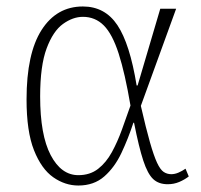

<svg xmlns="http://www.w3.org/2000/svg" viewBox="-20 -563 622 593"><path d="M222 10Q181 10 144.5 -15.5Q108 -41 85 -99Q62 -157 62 -256Q62 -398 108.5 -470.5Q155 -543 236 -543Q304 -543 342.5 -485.5Q381 -428 402 -299H405L475 -536H524L415 -236Q431 -166 443 -124Q455 -82 465 -60.5Q475 -39 485.5 -32Q496 -25 509 -25Q520 -25 531.5 -30Q543 -35 553 -42L563 -18Q550 -8 533.5 -1Q517 6 498 6Q470 6 453 -10Q436 -26 422.5 -67Q409 -108 394 -184H392Q376 -135 355 -90.5Q334 -46 302 -18Q270 10 222 10ZM222 -22Q258 -22 283 -41.5Q308 -61 325.5 -93Q343 -125 356.5 -162.5Q370 -200 383 -237Q366 -337 346.5 -397.5Q327 -458 300.5 -484.5Q274 -511 236 -511Q205 -511 174.5 -489Q144 -467 124 -413.5Q104 -360 104 -265Q104 -146 136.5 -84Q169 -22 222 -22Z"/></svg>

Font: Noto Serif SemiCondensed ExtraLight
Style: Regular
Weight: 200
Width: 4
Designer: Monotype Design Team
Foundry: Monotype Imaging Inc.
Version: Version 2.014